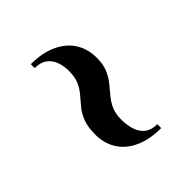

<svg xmlns="http://www.w3.org/2000/svg" viewBox="3 -768 682 682"><g transform="rotate(45 344.0 -426.5)"><path d="M439 -328Q401 -328 376.5 -337.5Q352 -347 334.8 -361Q317.5 -375 301.8 -389Q286 -403 265.2 -412.5Q244.5 -422 213 -422Q187 -422 166 -414.2Q145 -406.5 132.2 -389Q119.5 -371.5 119.5 -343H100Q100 -400.5 118.8 -441.2Q137.5 -482 171 -503.5Q204.5 -525 249 -525Q282 -525 304.8 -515.5Q327.5 -506 344.8 -492Q362 -478 378.5 -464Q395 -450 415.5 -440.5Q436 -431 465.5 -431Q496.5 -431 519.5 -439Q542.5 -447 555.5 -464.2Q568.5 -481.5 568.5 -510H588Q588 -452.5 569.5 -411.8Q551 -371 517.2 -349.5Q483.5 -328 439 -328Z"/></g></svg>

Font: Bodoni Moda 11pt
Style: Bold
Weight: 700
Designer: Owen Earl
Foundry: indestructible type
Version: Version 2.004